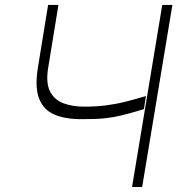

<svg xmlns="http://www.w3.org/2000/svg" viewBox="-20 -747 731 767"><path d="M172.2 -727.3H213.4L172.9 -478.7Q162.3 -416.9 179.5 -382.6Q196.7 -348.4 232.8 -334.7Q268.8 -321 315 -321Q364.7 -321 404.5 -326.2Q444.2 -331.3 481.9 -340.9Q519.5 -350.5 562.9 -363.3L555 -311.1Q547.2 -308.9 539.8 -306.6Q532.3 -304.3 525.2 -302.2Q492.2 -292.6 463.4 -285.5Q434.7 -278.4 398.4 -274.5Q362.2 -270.6 306.8 -271Q240.1 -270.6 196.4 -289.8Q152.7 -308.9 135.7 -354.6Q118.6 -400.2 131.7 -478.7ZM628.2 -727.3H668.7L547.9 0H507.5Z"/></svg>

Font: Inter UI Extra Light
Style: Italic
Weight: 200
Italic angle: -9.39999°
Designer: Rasmus Andersson
Foundry: rsms
Version: 3.2;8d6f07862